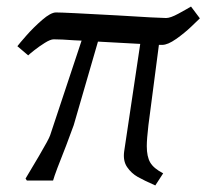

<svg xmlns="http://www.w3.org/2000/svg" viewBox="-20 -551 630 586"><path d="M133 -138 229 -427 207 -428Q167 -431 144 -431Q134 -431 116.5 -420Q99 -409 84.5 -397.5Q70 -386 66 -382L33 -410Q39 -418 60.5 -442.5Q82 -467 108.5 -490Q135 -513 151 -513Q176 -513 338 -504Q466 -496 487 -496Q500 -496 524 -509Q548 -522 563 -531L590 -495Q584 -489 563.5 -469.5Q543 -450 517.5 -432Q492 -414 475 -414H465L433 -169Q428 -126 428 -105Q428 -73 438.5 -55Q449 -37 478 -22L454 15Q420 0 400.5 -11Q381 -22 368 -41Q355 -60 359 -89L408 -417L279 -424L205 -169Q204 -165 182 -107Q148 -22 142 0H62L58 -6Q69 -24 99 -75Q129 -126 133 -138Z"/></svg>

Font: Andada Pro
Style: Italic
Weight: 400
Italic angle: -7°
Designer: Carolina Giovagnoli
Foundry: Huerta Tipografica
Version: Version 3.005; ttfautohint (v1.8.4)